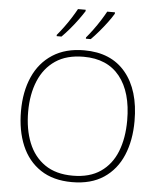

<svg xmlns="http://www.w3.org/2000/svg" viewBox="-62 -1003 883 1066"><g transform="rotate(5 379.5 -470.0)"><path d="M696 -358Q696 -250 661 -167Q626 -84 555.5 -37Q485 10 379 10Q274 10 203.5 -37Q133 -84 98 -167Q63 -250 63 -359Q63 -467 99.5 -549.5Q136 -632 208 -678.5Q280 -725 384 -725Q534 -725 615 -627.5Q696 -530 696 -358ZM103 -359Q103 -261 133 -186Q163 -111 224.5 -68.5Q286 -26 380 -26Q474 -26 535 -68Q596 -110 625.5 -184.5Q655 -259 655 -358Q655 -515 585.5 -602Q516 -689 384 -689Q289 -689 227 -647Q165 -605 134 -530.5Q103 -456 103 -359ZM535 -942Q522 -920 501.5 -892.5Q481 -865 458 -838Q435 -811 414 -790H387V-797Q404 -817 424 -844Q444 -871 462 -899.5Q480 -928 492 -950H535ZM372 -942Q358 -920 338 -892.5Q318 -865 295 -838Q272 -811 251 -790H224V-797Q241 -817 261 -844Q281 -871 299 -899.5Q317 -928 329 -950H372Z"/></g></svg>

Font: Noto Sans Lao UI ExtLt
Style: Regular
Weight: 200
Designer: Monotype Design Team
Foundry: Monotype Imaging Inc.
Version: Version 2.000; ttfautohint (v1.8.4.7-5d5b)